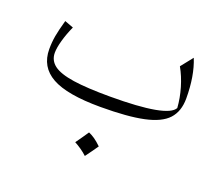

<svg xmlns="http://www.w3.org/2000/svg" viewBox="-108 -532 1077 943"><g transform="rotate(20 430.0 -60.0)"><path d="M762.7 -118.7Q759.3 -169.4 743.9 -221.7Q728.5 -273.9 704.6 -315.9L754.4 -378.4Q788.1 -295.4 788.1 -177.7Q788.1 -110.4 751.5 -70.3Q714.8 -30.3 631.1 -12.5Q547.4 5.4 405.8 5.4Q231.4 5.4 152.1 -38.8Q72.8 -83 72.8 -175.8Q72.8 -211.9 78.6 -245.1Q84.5 -278.3 99.6 -332L145.5 -314.9Q126.5 -272.9 115.5 -233.6Q104.5 -194.3 104.5 -168.5Q104.5 -128.4 136.5 -104.2Q168.5 -80.1 240.5 -69.3Q312.5 -58.6 432.6 -58.6Q731 -58.6 762.7 -118.7ZM396.5 142.1Q411.1 147.9 428 159.4Q444.8 170.9 464.8 190.4Q453.1 207 441.2 223.9Q429.2 240.7 416.5 257.8Q401.4 243.7 384 231.7Q366.7 219.7 349.1 210.4Q361.3 193.4 372.8 176.8Q384.3 160.2 396.5 142.1Z"/></g></svg>

Font: Pinar DS1 Light
Style: Regular
Weight: 300
Designer: Amin Abedi
Version: Version 3.000